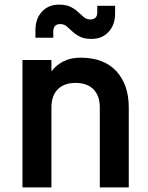

<svg xmlns="http://www.w3.org/2000/svg" viewBox="-20 -809 640 829"><path d="M77 0V-550H202V-501Q248 -560 327 -560Q429 -560 482.5 -501.5Q536 -443 536 -345V0H411V-344Q411 -396 383.5 -423.5Q356 -451 306 -451Q257 -451 229.5 -423.5Q202 -396 202 -344V0ZM375 -641Q344 -641 324.5 -651Q305 -661 292 -673.5Q279 -686 267.5 -695.5Q256 -705 240 -705Q210 -705 210 -672V-646H133V-679Q133 -728 161 -758.5Q189 -789 235 -789Q266 -789 285.5 -779Q305 -769 318 -756.5Q331 -744 342.5 -734.5Q354 -725 370 -725Q400 -725 400 -756V-784H477V-751Q477 -702 449 -671.5Q421 -641 375 -641Z"/></svg>

Font: Tiny
Style: Bold
Weight: 700
Monospace: yes
Designer: Philipp Nurullin, Konstantin Bulenkov
Foundry: JetBrains
Version: Version 2.251; ttfautohint (v1.8.4.7-5d5b)